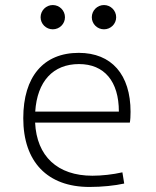

<svg xmlns="http://www.w3.org/2000/svg" viewBox="-20 -739 626 769"><path d="M338.4 9.8C388.7 9.8 440.4 4.4 477.5 -3.9L470.2 -48.8C432.1 -40 386.7 -35.2 350.1 -35.2C210 -35.2 127 -113.3 120.6 -248H500C502 -258.3 502.9 -274.4 502.9 -291C502.9 -440.4 426.8 -527.3 295.4 -527.3C154.3 -527.3 73.2 -432.1 73.2 -265.6C73.2 -90.8 169.9 9.8 338.4 9.8ZM121.1 -292C128.9 -413.1 192.4 -482.4 296.4 -482.4C397.9 -482.4 456.1 -413.1 456.1 -292ZM191.4 -621.6C218.3 -621.6 240.2 -643.1 240.2 -669.9C240.2 -696.8 218.3 -718.8 191.4 -718.8C164.6 -718.8 142.6 -696.8 142.6 -669.9C142.6 -643.1 164.6 -621.6 191.4 -621.6ZM396.5 -621.6C423.3 -621.6 445.3 -643.1 445.3 -669.9C445.3 -696.8 423.3 -718.8 396.5 -718.8C369.6 -718.8 347.7 -696.8 347.7 -669.9C347.7 -643.1 369.6 -621.6 396.5 -621.6Z"/></svg>

Font: Cascadia Mono PL ExtraLight
Style: Regular
Weight: 200
Monospace: yes
Designer: Aaron Bell
Foundry: Saja Typeworks
Version: Version 2404.023